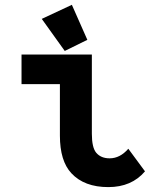

<svg xmlns="http://www.w3.org/2000/svg" viewBox="-20 -762 626 792"><path d="M276.4 -742.2 340.3 -597.7 247.1 -551.8 152.3 -684.1ZM578.1 -55.2Q522.9 9.8 426.8 9.8Q327.6 9.8 274.4 -47.4Q227.1 -98.1 227.1 -202.6V-415H68.8V-537.1H358.9V-210.4Q358.9 -153.3 377 -131.8Q396.5 -108.9 432.1 -108.9Q475.1 -108.9 509.3 -148.4Z"/></svg>

Font: Consola Mono
Style: Bold
Weight: 700
Monospace: yes
Designer: Wojciech Kalinowski "wmk69" (wmk69@o2.pl)
Foundry: Wojciech Kalinowski "wmk69" (wmk69@o2.pl)
Version: Version 2.1.0